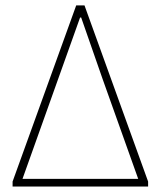

<svg xmlns="http://www.w3.org/2000/svg" viewBox="-20 -680 586 700"><path d="M25.9 0V-18.1L257.8 -660.2H288.1L520 -18.1V0ZM62 -27.8H483.9L354 -392.1L275.9 -616.2H272Z"/></svg>

Font: Source Sans 3 ExtraLight
Style: Regular
Weight: 200
Designer: Paul D. Hunt
Foundry: Adobe
Version: Version 3.052;hotconv 1.1.0;makeotfexe 2.6.0